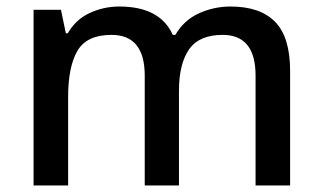

<svg xmlns="http://www.w3.org/2000/svg" viewBox="-20 -662 989 589"><path d="M687 -642Q778 -642 824 -595Q870 -548 870 -444V-93H764V-430Q764 -555 663 -555Q591 -555 560 -510.5Q529 -466 529 -383V-93H424V-430Q424 -555 322 -555Q246 -555 217.5 -506Q189 -457 189 -365V-93H83V-632H167L182 -560H188Q212 -602 255 -622Q298 -642 346 -642Q471 -642 510 -555H518Q544 -600 590 -621Q636 -642 687 -642Z"/></svg>

Font: Noto Sans Telugu UI Medium
Style: Regular
Weight: 500
Designer: Jelle Bosma - Monotype Design Team
Foundry: Monotype Imaging Inc.
Version: Version 2.005; ttfautohint (v1.8.4.7-5d5b)